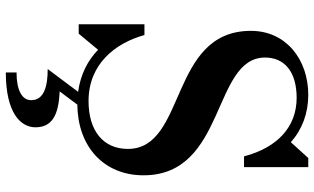

<svg xmlns="http://www.w3.org/2000/svg" viewBox="-225 -575 1054 644"><g transform="rotate(90 302.0 -253.0)"><path d="M93 10 147 -55C183 -20 230 4 288 12L211.5 114C269 114 316 126 316 169.5C316 200.5 282 218.5 223 218.5V254.5C358.5 254.5 407 205 407 155C407 99.5 366 77 286.5 74L331 14.5C471 13.5 568 -73.5 568 -207.5C568 -485 173 -437.5 173 -615C173 -680.5 221 -721 308 -721C404.5 -721 474.5 -658 504.5 -544.5H540.5V-760H510L457 -701.5C414.5 -739.5 359.5 -760 298.5 -760C179.5 -760 83.5 -685.5 83.5 -567.5C83.5 -292.5 479.5 -352.5 479.5 -155C479.5 -72 418.5 -23 319 -23C195.5 -23 125 -111.5 97.5 -210.5H61.5V10Z"/></g></svg>

Font: Bodoni* 06pt Medium
Style: Regular
Weight: 500
Version: Version 2.3